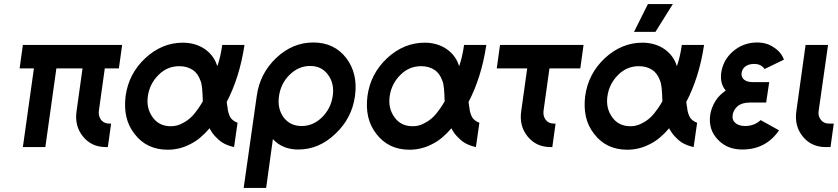

<svg xmlns="http://www.w3.org/2000/svg" viewBox="-20 -720 4102 940"><path d="M92 -500 76 -385H146L92 0H202L256 -385H384L355 -177Q344 -104 386 -52Q428 0 498 0H508L524 -115H514Q490 -115 475 -133Q461 -152 464 -177L493 -385H562L578 -500Z M875 -511Q773 -511 691 -435Q610 -359 595 -250Q588 -195 598.5 -148.5Q609 -102 639 -64Q698 13 801 13Q858 13 909 -13Q936 -26 960 -46Q984 -66 1006 -92Q1013 -78 1022 -66Q1031 -54 1042 -44Q1058 -27 1078.5 -16.5Q1099 -6 1126 0L1143 -119Q1132 -123 1123 -129.5Q1114 -136 1108 -145Q1103 -154 1099 -166.5Q1095 -179 1094 -194Q1093 -198 1092 -205Q1091 -212 1090 -221Q1121 -280 1143 -350Q1165 -420 1177 -500H1068Q1064 -471 1058 -445Q1052 -419 1044 -396Q1042 -401 1040 -406.5Q1038 -412 1036 -417Q1016 -460 973 -486Q930 -511 875 -511ZM858 -396Q895 -396 923 -378Q949 -361 962 -324Q967 -312 969.5 -287Q972 -262 973 -224Q962 -205 952 -190.5Q942 -176 933 -165Q908 -134 876 -118Q862 -110 847.5 -106Q833 -102 817 -102Q759 -102 728 -145Q695 -190 704 -250Q713 -311 757 -354Q799 -396 858 -396Z M1498 -397Q1555 -397 1586 -354Q1618 -311 1609 -250Q1600 -189 1557 -146Q1513 -103 1457 -103Q1400 -103 1368 -146Q1337 -189 1346 -250Q1355 -312 1398 -354Q1442 -397 1498 -397ZM1514 -512Q1412 -512 1332 -436Q1252 -360 1237 -250L1173 200H1283L1316 -39Q1363 12 1440 12Q1542 12 1622 -65Q1703 -141 1718 -250Q1733 -360 1675 -436Q1616 -512 1514 -512Z M2059 -511Q1957 -511 1875 -435Q1794 -359 1779 -250Q1772 -195 1782.5 -148.5Q1793 -102 1823 -64Q1882 13 1985 13Q2042 13 2093 -13Q2120 -26 2144 -46Q2168 -66 2190 -92Q2197 -78 2206 -66Q2215 -54 2226 -44Q2242 -27 2262.5 -16.5Q2283 -6 2310 0L2327 -119Q2316 -123 2307 -129.5Q2298 -136 2292 -145Q2287 -154 2283 -166.5Q2279 -179 2278 -194Q2277 -198 2276 -205Q2275 -212 2274 -221Q2305 -280 2327 -350Q2349 -420 2361 -500H2252Q2248 -471 2242 -445Q2236 -419 2228 -396Q2226 -401 2224 -406.5Q2222 -412 2220 -417Q2200 -460 2157 -486Q2114 -511 2059 -511ZM2042 -396Q2079 -396 2107 -378Q2133 -361 2146 -324Q2151 -312 2153.5 -287Q2156 -262 2157 -224Q2146 -205 2136 -190.5Q2126 -176 2117 -165Q2092 -134 2060 -118Q2046 -110 2031.5 -106Q2017 -102 2001 -102Q1943 -102 1912 -145Q1879 -190 1888 -250Q1897 -311 1941 -354Q1983 -396 2042 -396Z M2428 -500 2412 -385H2561L2532 -177Q2521 -104 2563 -52Q2605 0 2675 0H2684L2700 -115H2691Q2666 -115 2652 -133Q2638 -151 2641 -177L2670 -385H2821L2837 -500Z M3125 -511Q3023 -511 2941 -435Q2860 -359 2845 -250Q2838 -195 2848.5 -148.5Q2859 -102 2889 -64Q2948 13 3051 13Q3108 13 3159 -13Q3186 -26 3210 -46Q3234 -66 3256 -92Q3263 -78 3272 -66Q3281 -54 3292 -44Q3308 -27 3328.5 -16.5Q3349 -6 3376 0L3393 -119Q3382 -123 3373 -129.5Q3364 -136 3358 -145Q3353 -154 3349 -166.5Q3345 -179 3344 -194Q3343 -198 3342 -205Q3341 -212 3340 -221Q3371 -280 3393 -350Q3415 -420 3427 -500H3318Q3314 -471 3308 -445Q3302 -419 3294 -396Q3292 -401 3290 -406.5Q3288 -412 3286 -417Q3266 -460 3223 -486Q3180 -511 3125 -511ZM3108 -396Q3145 -396 3173 -378Q3199 -361 3212 -324Q3217 -312 3219.5 -287Q3222 -262 3223 -224Q3212 -205 3202 -190.5Q3192 -176 3183 -165Q3158 -134 3126 -118Q3112 -110 3097.5 -106Q3083 -102 3067 -102Q3009 -102 2978 -145Q2945 -190 2954 -250Q2963 -311 3007 -354Q3049 -396 3108 -396ZM3084 -564H3189L3274 -700H3152Z M3746 -318H3665Q3633 -318 3619 -334Q3608 -346 3611 -364Q3614 -382 3627 -393Q3644 -407 3672 -407Q3707 -407 3723 -382L3818 -428Q3811 -447 3798.5 -462Q3786 -477 3767 -489Q3733 -512 3687 -512Q3619 -512 3568 -468Q3520 -426 3511 -364Q3504 -310 3533 -277Q3518 -266 3505 -253.5Q3492 -241 3483 -226Q3463 -194 3457 -158Q3447 -85 3495 -36Q3540 12 3614 12Q3730 12 3794 -82L3704 -132Q3674 -104 3630 -103Q3596 -103 3579 -119Q3563 -133 3567 -158Q3571 -181 3589 -198Q3611 -218 3651 -218H3731Z M3924 -500 3879 -177Q3868 -104 3910 -52Q3952 0 4022 0H4046L4062 -115H4038Q4013 -115 3999 -133Q3984 -152 3988 -177L4034 -500Z"/></svg>

Font: Unageo
Style: SemiBold-Italic
Weight: 600
Designer: Richard Sepsi
Foundry: Richard Sepsi
Version: Version 2.000